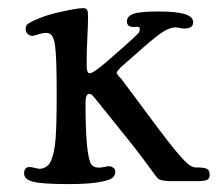

<svg xmlns="http://www.w3.org/2000/svg" viewBox="-20 -451 553 478"><path d="M121.1 -210.4V-225.6Q121.1 -311.5 116.7 -340.3Q112.3 -369.1 96.2 -369.1Q86.4 -369.1 75.7 -365.5Q64.9 -361.8 61 -361.8Q53.7 -361.8 48.8 -366.7Q43.9 -371.6 43.9 -378.9Q43.9 -383.8 45.4 -387Q46.9 -390.1 52.5 -393.6Q58.1 -397 62 -398.7Q65.9 -400.4 77.1 -405.3Q97.2 -414.1 135.3 -422.4Q173.3 -430.7 187 -430.7Q194.8 -430.7 197 -426.3Q199.2 -421.9 199.2 -410.6Q199.2 -392.1 197.5 -357.9Q195.8 -323.7 195.8 -301.8V-288.1Q195.8 -268.6 203.1 -268.6Q212.9 -268.6 249 -300.3L289.1 -335.4Q321.3 -364.3 325.2 -369.1Q328.1 -374 328.1 -379.9Q328.1 -384.3 320.8 -384.3Q319.8 -384.3 317.4 -384Q314.9 -383.8 313 -383.8Q295.9 -383.8 295.9 -397.5Q295.9 -410.6 312 -416.5Q328.1 -422.4 374 -422.4Q418.9 -422.4 439.9 -416Q460.9 -409.7 460.9 -395.5Q460.9 -379.9 439 -379.9Q435.1 -379.9 427.7 -381.3Q420.4 -382.8 418 -382.8Q403.8 -382.8 387 -372.6Q370.1 -362.3 335.9 -332L280.8 -283.7Q271 -273.4 270.5 -270.5Q270.5 -265.6 282.2 -254.4L377.9 -126Q422.4 -66.9 443.8 -46.4Q457 -34.2 466.8 -34.2Q487.3 -34.2 494.6 -31Q502 -27.8 502 -15.6Q502 -6.3 495.4 -3.2Q488.8 0 470.2 0H410.2Q380.9 0 374 -5.9Q370.6 -8.8 362.5 -20Q354.5 -31.2 337.4 -54.2Q320.3 -77.1 301.8 -100.1L220.2 -201.7Q212.4 -211.4 209.2 -214.4Q206.1 -217.3 202.1 -217.3Q192.9 -217.3 192.9 -194.3Q192.9 -80.1 204.1 -48.3Q209 -33.7 226.1 -33.7Q232.4 -33.7 240 -35.4Q247.6 -37.1 252 -37.1Q257.3 -37.1 262.2 -33.2Q267.1 -29.3 267.1 -23.9Q267.1 -13.7 259 -7.6Q251 -1.5 224.1 2.9Q197.3 7.3 149.9 7.3Q85 7.3 62.5 1.5Q40 -4.4 40 -19Q40 -35.2 53.2 -35.2Q57.6 -35.2 66.4 -33Q75.2 -30.8 79.1 -30.8Q86.9 -30.8 95 -35.9Q103 -41 106.9 -50.3Q115.7 -70.8 118.4 -105.5Q121.1 -140.1 121.1 -210.4Z"/></svg>

Font: Cooper*
Style: Regular
Weight: 400
Designer: Owen Earl
Foundry: indestructible type*
Version: Version 0.001